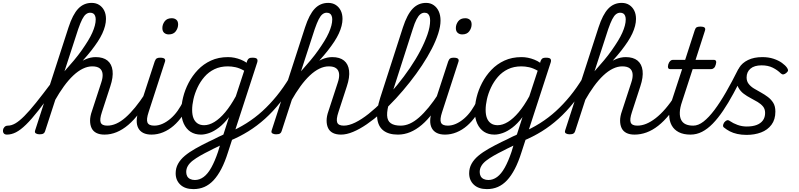

<svg xmlns="http://www.w3.org/2000/svg" viewBox="-192 -914 5523 1328"><path d="M-144 17Q-160 17 -166.5 7.5Q-173 -2 -171.5 -14Q-170 -26 -161 -35.5Q-152 -45 -137 -45Q-113 -45 -86 -60.5Q-59 -76 -24 -111Q11 -146 57.5 -204Q104 -262 167 -346Q178 -361 187.5 -356Q197 -351 199 -336.5Q201 -322 190 -306Q124 -214 75 -151.5Q26 -89 -12 -52Q-50 -15 -81.5 1Q-113 17 -144 17ZM531 17Q497 17 474.5 5.5Q452 -6 441.5 -28Q431 -50 431 -80Q431 -110 444 -146L508 -342Q520 -377 517.5 -402.5Q515 -428 497.5 -441.5Q480 -455 446 -455Q414 -455 381 -439Q348 -423 315 -392Q282 -361 250 -317Q218 -273 187 -218L174 -267Q216 -332 254 -379.5Q292 -427 328.5 -458Q365 -489 400 -504Q435 -519 470 -519Q522 -519 551.5 -495Q581 -471 586.5 -425.5Q592 -380 571 -317L513 -139Q496 -88 504.5 -66.5Q513 -45 550 -45Q562 -45 567 -35.5Q572 -26 570 -14Q568 -2 558.5 7.5Q549 17 531 17ZM81 15Q67 15 56.5 9Q46 3 51 -12L282 -725Q311 -814 349 -854Q387 -894 442 -894Q472 -894 494 -880Q516 -866 528.5 -841.5Q541 -817 541 -783Q541 -760 534.5 -734.5Q528 -709 515.5 -682Q503 -655 484 -626Q465 -597 439.5 -564.5Q414 -532 382 -496.5Q350 -461 311.5 -422Q273 -383 228 -339L120 -7Q117 4 108.5 9.5Q100 15 81 15ZM254 -421Q289 -460 319.5 -496.5Q350 -533 373.5 -566.5Q397 -600 415.5 -630Q434 -660 446 -687Q458 -714 464 -737Q470 -760 470 -780Q470 -794 465.5 -805Q461 -816 452.5 -821Q444 -826 431 -826Q416 -826 402.5 -815.5Q389 -805 376.5 -780.5Q364 -756 349 -713Z M531 17Q519 17 513 7.5Q507 -2 509.5 -14Q512 -26 522 -35.5Q532 -45 550 -45Q581 -45 612.5 -59Q644 -73 676.5 -101.5Q709 -130 743 -171.5Q777 -213 812 -267Q820 -279 830.5 -278Q841 -277 846.5 -268Q852 -259 846 -248Q809 -183 771.5 -133Q734 -83 695 -50Q656 -17 615 0Q574 17 531 17Z M856 17Q822 17 799 5.5Q776 -6 764.5 -28Q753 -50 753.5 -79.5Q754 -109 766 -146L878 -489Q884 -505 892 -510Q900 -515 915 -515Q939 -515 946.5 -507Q954 -499 948 -484L836 -139Q819 -88 828 -66.5Q837 -45 875 -45Q887 -45 892 -35.5Q897 -26 895 -14Q893 -2 883.5 7.5Q874 17 856 17ZM975 -676Q956 -676 943.5 -687Q931 -698 931 -720Q931 -745 947 -766.5Q963 -788 996 -788Q1015 -788 1027.5 -777.5Q1040 -767 1040 -745Q1040 -720 1024 -698Q1008 -676 975 -676Z M856 17Q844 17 838 7.5Q832 -2 834.5 -14Q837 -26 847 -35.5Q857 -45 875 -45Q903 -45 931.5 -57.5Q960 -70 987.5 -93.5Q1015 -117 1037.5 -149Q1060 -181 1078 -219Q1082 -232 1093 -231.5Q1104 -231 1112 -222.5Q1120 -214 1116 -202Q1098 -154 1070 -113.5Q1042 -73 1008.5 -44Q975 -15 936 1Q897 17 856 17Z M1146 394Q1088 394 1055.5 363.5Q1023 333 1023 285Q1023 249 1039.5 219Q1056 189 1086.5 163.5Q1117 138 1158.5 114.5Q1200 91 1249 67Q1267 59 1284 50.5Q1301 42 1318.5 33Q1336 24 1353 17L1392 -104Q1357 -58 1322 -31.5Q1287 -5 1255.5 6Q1224 17 1198 17Q1156 17 1126 -2.5Q1096 -22 1079 -59Q1062 -96 1062 -146Q1062 -190 1074.5 -241Q1087 -292 1112.5 -341Q1138 -390 1176.5 -430.5Q1215 -471 1267 -495Q1319 -519 1385 -519Q1408 -519 1430 -514.5Q1452 -510 1473.5 -501.5Q1495 -493 1514 -480L1517 -492Q1523 -506 1530.5 -510.5Q1538 -515 1554 -515Q1579 -515 1585.5 -506.5Q1592 -498 1587 -482L1385 139Q1364 206 1339 254Q1314 302 1285 333Q1256 364 1221.5 379Q1187 394 1146 394ZM1156 331Q1188 331 1216.5 310Q1245 289 1269.5 245Q1294 201 1316 136L1329 93Q1318 99 1307 104Q1296 109 1285 114.5Q1274 120 1263 126Q1224 145 1193.5 162.5Q1163 180 1141 197Q1119 214 1107.5 233.5Q1096 253 1096 276Q1096 292 1102.5 304.5Q1109 317 1123 324Q1137 331 1156 331ZM1220 -48Q1254 -48 1291 -70.5Q1328 -93 1365.5 -137.5Q1403 -182 1439 -248L1497 -425Q1465 -443 1437.5 -449Q1410 -455 1384 -455Q1332 -455 1291.5 -435.5Q1251 -416 1222 -382.5Q1193 -349 1174 -308.5Q1155 -268 1146 -228Q1137 -188 1137 -154Q1137 -120 1146 -97Q1155 -74 1173.5 -61Q1192 -48 1220 -48Z M1395 61Q1385 65 1377.5 58.5Q1370 52 1368.5 41Q1367 30 1370.5 19.5Q1374 9 1384 5Q1453 -24 1512.5 -61.5Q1572 -99 1623 -145.5Q1674 -192 1721 -249.5Q1768 -307 1811 -378Q1822 -395 1833.5 -392.5Q1845 -390 1850.5 -377.5Q1856 -365 1845 -348Q1797 -269 1746.5 -205.5Q1696 -142 1641 -92.5Q1586 -43 1525.5 -5.5Q1465 32 1395 61Z M2167 17Q2133 17 2110.5 5.5Q2088 -6 2077.5 -28Q2067 -50 2067 -80Q2067 -110 2080 -146L2144 -342Q2156 -377 2153.5 -402.5Q2151 -428 2133.5 -441.5Q2116 -455 2082 -455Q2050 -455 2017 -439Q1984 -423 1951 -392Q1918 -361 1886 -317Q1854 -273 1823 -218L1810 -267Q1852 -332 1890 -379.5Q1928 -427 1964.5 -458Q2001 -489 2036 -504Q2071 -519 2106 -519Q2158 -519 2187.5 -495Q2217 -471 2222.5 -425.5Q2228 -380 2207 -317L2149 -139Q2132 -88 2140.5 -66.5Q2149 -45 2186 -45Q2198 -45 2203 -35.5Q2208 -26 2206 -14Q2204 -2 2194.5 7.5Q2185 17 2167 17ZM1717 15Q1703 15 1692.5 9Q1682 3 1687 -12L1918 -725Q1947 -814 1985 -854Q2023 -894 2078 -894Q2108 -894 2130 -880Q2152 -866 2164.5 -841.5Q2177 -817 2177 -783Q2177 -760 2170.5 -734.5Q2164 -709 2151.5 -682Q2139 -655 2120 -626Q2101 -597 2075.5 -564.5Q2050 -532 2018 -496.5Q1986 -461 1947.5 -422Q1909 -383 1864 -339L1756 -7Q1753 4 1744.5 9.5Q1736 15 1717 15ZM1890 -421Q1925 -460 1955.5 -496.5Q1986 -533 2009.5 -566.5Q2033 -600 2051.5 -630Q2070 -660 2082 -687Q2094 -714 2100 -737Q2106 -760 2106 -780Q2106 -794 2101.5 -805Q2097 -816 2088.5 -821Q2080 -826 2067 -826Q2052 -826 2038.5 -815.5Q2025 -805 2012.5 -780.5Q2000 -756 1985 -713Z M2167 17Q2151 17 2146 7.5Q2141 -2 2145.5 -14Q2150 -26 2160 -35.5Q2170 -45 2186 -45Q2221 -45 2265 -66.5Q2309 -88 2357.5 -126.5Q2406 -165 2456.5 -216Q2507 -267 2554.5 -325Q2602 -383 2643.5 -444Q2685 -505 2716 -564.5Q2747 -624 2765 -676.5Q2783 -729 2783 -771Q2783 -787 2793.5 -795Q2804 -803 2818.5 -803Q2833 -803 2844 -795Q2855 -787 2855 -771Q2855 -732 2839 -682Q2823 -632 2794.5 -576.5Q2766 -521 2727 -462Q2688 -403 2642.5 -345.5Q2597 -288 2547.5 -234Q2498 -180 2446.5 -134.5Q2395 -89 2345.5 -55Q2296 -21 2250.5 -2Q2205 17 2167 17Z M2560 17Q2496 17 2459.5 -11.5Q2423 -40 2417 -97Q2411 -154 2438 -238L2595 -725Q2624 -814 2662.5 -854Q2701 -894 2755 -894Q2785 -894 2807.5 -878.5Q2830 -863 2842.5 -836Q2855 -809 2855 -772Q2855 -756 2844 -748.5Q2833 -741 2818.5 -741Q2804 -741 2793.5 -748.5Q2783 -756 2783 -772Q2783 -789 2779 -801Q2775 -813 2766.5 -819.5Q2758 -826 2744 -826Q2729 -826 2715.5 -815.5Q2702 -805 2689 -780Q2676 -755 2663 -713L2503 -215Q2484 -154 2485.5 -116Q2487 -78 2511 -61.5Q2535 -45 2579 -45Q2591 -45 2596.5 -35.5Q2602 -26 2599.5 -14Q2597 -2 2587 7.5Q2577 17 2560 17Z M2561 17Q2549 17 2543 7.5Q2537 -2 2539.5 -14Q2542 -26 2552 -35.5Q2562 -45 2580 -45Q2611 -45 2642.5 -59Q2674 -73 2706.5 -101.5Q2739 -130 2773 -171.5Q2807 -213 2842 -267Q2850 -279 2860.5 -278Q2871 -277 2876.5 -268Q2882 -259 2876 -248Q2839 -183 2801.5 -133Q2764 -83 2725 -50Q2686 -17 2645 0Q2604 17 2561 17Z M2886 17Q2852 17 2829 5.5Q2806 -6 2794.5 -28Q2783 -50 2783.5 -79.5Q2784 -109 2796 -146L2908 -489Q2914 -505 2922 -510Q2930 -515 2945 -515Q2969 -515 2976.5 -507Q2984 -499 2978 -484L2866 -139Q2849 -88 2858 -66.5Q2867 -45 2905 -45Q2917 -45 2922 -35.5Q2927 -26 2925 -14Q2923 -2 2913.5 7.5Q2904 17 2886 17ZM3005 -676Q2986 -676 2973.5 -687Q2961 -698 2961 -720Q2961 -745 2977 -766.5Q2993 -788 3026 -788Q3045 -788 3057.5 -777.5Q3070 -767 3070 -745Q3070 -720 3054 -698Q3038 -676 3005 -676Z M2886 17Q2874 17 2868 7.5Q2862 -2 2864.5 -14Q2867 -26 2877 -35.5Q2887 -45 2905 -45Q2933 -45 2961.5 -57.5Q2990 -70 3017.5 -93.5Q3045 -117 3067.5 -149Q3090 -181 3108 -219Q3112 -232 3123 -231.5Q3134 -231 3142 -222.5Q3150 -214 3146 -202Q3128 -154 3100 -113.5Q3072 -73 3038.5 -44Q3005 -15 2966 1Q2927 17 2886 17Z M3176 394Q3118 394 3085.5 363.5Q3053 333 3053 285Q3053 249 3069.5 219Q3086 189 3116.5 163.5Q3147 138 3188.5 114.5Q3230 91 3279 67Q3297 59 3314 50.5Q3331 42 3348.5 33Q3366 24 3383 17L3422 -104Q3387 -58 3352 -31.5Q3317 -5 3285.5 6Q3254 17 3228 17Q3186 17 3156 -2.5Q3126 -22 3109 -59Q3092 -96 3092 -146Q3092 -190 3104.5 -241Q3117 -292 3142.5 -341Q3168 -390 3206.5 -430.5Q3245 -471 3297 -495Q3349 -519 3415 -519Q3438 -519 3460 -514.5Q3482 -510 3503.5 -501.5Q3525 -493 3544 -480L3547 -492Q3553 -506 3560.5 -510.5Q3568 -515 3584 -515Q3609 -515 3615.5 -506.5Q3622 -498 3617 -482L3415 139Q3394 206 3369 254Q3344 302 3315 333Q3286 364 3251.5 379Q3217 394 3176 394ZM3186 331Q3218 331 3246.5 310Q3275 289 3299.5 245Q3324 201 3346 136L3359 93Q3348 99 3337 104Q3326 109 3315 114.5Q3304 120 3293 126Q3254 145 3223.5 162.5Q3193 180 3171 197Q3149 214 3137.5 233.5Q3126 253 3126 276Q3126 292 3132.5 304.5Q3139 317 3153 324Q3167 331 3186 331ZM3250 -48Q3284 -48 3321 -70.5Q3358 -93 3395.5 -137.5Q3433 -182 3469 -248L3527 -425Q3495 -443 3467.5 -449Q3440 -455 3414 -455Q3362 -455 3321.5 -435.5Q3281 -416 3252 -382.5Q3223 -349 3204 -308.5Q3185 -268 3176 -228Q3167 -188 3167 -154Q3167 -120 3176 -97Q3185 -74 3203.5 -61Q3222 -48 3250 -48Z M3425 61Q3415 65 3407.5 58.5Q3400 52 3398.5 41Q3397 30 3400.5 19.5Q3404 9 3414 5Q3483 -24 3542.5 -61.5Q3602 -99 3653 -145.5Q3704 -192 3751 -249.5Q3798 -307 3841 -378Q3852 -395 3863.5 -392.5Q3875 -390 3880.5 -377.5Q3886 -365 3875 -348Q3827 -269 3776.5 -205.5Q3726 -142 3671 -92.5Q3616 -43 3555.5 -5.5Q3495 32 3425 61Z M4197 17Q4163 17 4140.5 5.5Q4118 -6 4107.5 -28Q4097 -50 4097 -80Q4097 -110 4110 -146L4174 -342Q4186 -377 4183.5 -402.5Q4181 -428 4163.5 -441.5Q4146 -455 4112 -455Q4080 -455 4047 -439Q4014 -423 3981 -392Q3948 -361 3916 -317Q3884 -273 3853 -218L3840 -267Q3882 -332 3920 -379.5Q3958 -427 3994.5 -458Q4031 -489 4066 -504Q4101 -519 4136 -519Q4188 -519 4217.5 -495Q4247 -471 4252.5 -425.5Q4258 -380 4237 -317L4179 -139Q4162 -88 4170.5 -66.5Q4179 -45 4216 -45Q4228 -45 4233 -35.5Q4238 -26 4236 -14Q4234 -2 4224.5 7.5Q4215 17 4197 17ZM3747 15Q3733 15 3722.5 9Q3712 3 3717 -12L3948 -725Q3977 -814 4015 -854Q4053 -894 4108 -894Q4138 -894 4160 -880Q4182 -866 4194.5 -841.5Q4207 -817 4207 -783Q4207 -760 4200.5 -734.5Q4194 -709 4181.5 -682Q4169 -655 4150 -626Q4131 -597 4105.5 -564.5Q4080 -532 4048 -496.5Q4016 -461 3977.5 -422Q3939 -383 3894 -339L3786 -7Q3783 4 3774.5 9.5Q3766 15 3747 15ZM3920 -421Q3955 -460 3985.5 -496.5Q4016 -533 4039.5 -566.5Q4063 -600 4081.5 -630Q4100 -660 4112 -687Q4124 -714 4130 -737Q4136 -760 4136 -780Q4136 -794 4131.5 -805Q4127 -816 4118.5 -821Q4110 -826 4097 -826Q4082 -826 4068.5 -815.5Q4055 -805 4042.5 -780.5Q4030 -756 4015 -713Z M4197 17Q4185 17 4179 7.5Q4173 -2 4175.5 -14Q4178 -26 4188 -35.5Q4198 -45 4216 -45Q4247 -45 4278.5 -58Q4310 -71 4343.5 -97Q4377 -123 4411 -162.5Q4445 -202 4480 -256Q4489 -269 4499 -268Q4509 -267 4515 -257.5Q4521 -248 4515 -237Q4478 -171 4439 -123Q4400 -75 4360.5 -44Q4321 -13 4280 2Q4239 17 4197 17Z M4583 17Q4536 17 4503.5 0.5Q4471 -16 4454 -46.5Q4437 -77 4436.5 -120Q4436 -163 4454 -216L4526 -436H4443Q4433 -436 4429.5 -444Q4426 -452 4430 -468Q4435 -484 4443.5 -492Q4452 -500 4461 -500H4547L4613 -704Q4618 -720 4626 -725Q4634 -730 4651 -730Q4675 -730 4682 -722.5Q4689 -715 4683 -699L4619 -500H4745Q4756 -500 4760 -492.5Q4764 -485 4759 -468Q4755 -452 4746.5 -444Q4738 -436 4728 -436H4599L4526 -212Q4511 -169 4510 -137Q4509 -105 4519.5 -84.5Q4530 -64 4551 -54.5Q4572 -45 4602 -45Q4614 -45 4618.5 -35.5Q4623 -26 4621.5 -14Q4620 -2 4610 7.5Q4600 17 4583 17Z M4584 17Q4572 17 4567 7.5Q4562 -2 4564.5 -14Q4567 -26 4576.5 -35.5Q4586 -45 4603 -45Q4638 -45 4674.5 -73.5Q4711 -102 4750 -154Q4789 -206 4829.5 -276.5Q4870 -347 4912 -431Q4918 -445 4931 -443Q4944 -441 4952 -431Q4960 -421 4955 -410Q4916 -332 4880.5 -266.5Q4845 -201 4809.5 -148.5Q4774 -96 4738 -59Q4702 -22 4664 -2.5Q4626 17 4584 17Z M4972 19Q4937 19 4907.5 12.5Q4878 6 4856 -5.5Q4834 -17 4817 -31Q4809 -36 4809 -45Q4809 -54 4817 -67Q4827 -79 4836 -82Q4845 -85 4856 -77Q4879 -61 4909.5 -50Q4940 -39 4973 -39Q5013 -39 5041 -49.5Q5069 -60 5084.5 -81Q5100 -102 5100 -133Q5100 -160 5085.5 -177.5Q5071 -195 5048.5 -208.5Q5026 -222 5000 -235.5Q4974 -249 4951.5 -266Q4929 -283 4915 -308.5Q4901 -334 4901 -372Q4901 -413 4921 -446Q4941 -479 4982 -499Q5023 -519 5081 -519Q5124 -519 5158.5 -507.5Q5193 -496 5216.5 -479Q5240 -462 5251 -446Q5259 -435 5258.5 -427Q5258 -419 5246 -409Q5236 -401 5227 -399.5Q5218 -398 5209 -406Q5185 -430 5152.5 -446Q5120 -462 5076 -462Q5025 -462 4998.5 -439Q4972 -416 4972 -378Q4972 -352 4986.5 -333.5Q5001 -315 5023.5 -301.5Q5046 -288 5071.5 -274Q5097 -260 5119.5 -243Q5142 -226 5156.5 -202.5Q5171 -179 5171 -142Q5171 -87 5144 -51Q5117 -15 5072 2Q5027 19 4972 19Z"/></svg>

Font: Playwrite DK Loopet Light
Style: Regular
Weight: 300
Version: Version 1.003